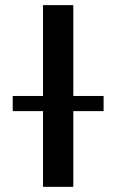

<svg xmlns="http://www.w3.org/2000/svg" viewBox="-20 -723 450 743"><path d="M263.7 -351.6H380.9V-293H263.7V0H146.5V-293H29.3V-351.6H146.5V-703.1H263.7Z"/></svg>

Font: Gerhaus
Style: Regular
Weight: 400
Designer: GGBotNet
Foundry: GGBotNet
Version: 1.01